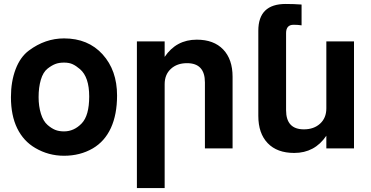

<svg xmlns="http://www.w3.org/2000/svg" viewBox="-20 -749 1872 969"><path d="M303.2 -555.2Q424.8 -555.2 497.8 -474.6Q570.8 -394 570.8 -267.1Q570.8 -170.9 539.6 -103Q508.3 -35.2 448.2 0Q384.3 37.1 303.2 37.1Q224.6 37.1 158.2 -2Q98.6 -36.6 66.9 -101.3Q35.2 -166 35.2 -258.8Q35.2 -337.4 58.8 -399.7Q82.5 -461.9 126 -494.1Q208 -555.2 303.2 -555.2ZM220.2 -402.8Q197.3 -384.8 186 -346.2Q174.8 -307.6 174.8 -258.8Q174.8 -212.9 186.5 -175Q198.2 -137.2 220.2 -118.2Q239.3 -101.6 258.1 -93.8Q276.9 -85.9 303.2 -85.9Q353.5 -85.9 392.1 -126Q430.2 -165.5 430.2 -262.2Q430.2 -359.9 383.8 -399.9Q363.8 -417 346.4 -425Q329.1 -433.1 303.2 -433.1Q277.3 -433.1 258.8 -425.8Q240.2 -418.5 220.2 -402.8Z M923.8 -430.2Q873.5 -430.2 842.3 -401.4Q811 -372.6 811 -324.2V200.2H670.9V-540H811V-461.9Q869.6 -548.8 973.1 -548.8Q1059.1 -548.8 1106.4 -499.3Q1153.8 -449.7 1153.8 -361.8V0H1014.2V-333Q1014.2 -430.2 923.8 -430.2Z M1513.7 -96.2Q1564 -96.2 1595.5 -125Q1627 -153.8 1627 -202.1V-540H1766.6V0H1627V-64Q1568.4 22.9 1464.8 22.9Q1378.4 22.9 1331.1 -26.4Q1283.7 -75.7 1283.7 -164.1V-594.2Q1283.7 -729 1421.9 -729Q1463.4 -729 1502 -726.1V-621.1Q1483.4 -624 1461.9 -624Q1423.8 -624 1423.8 -582V-192.9Q1423.8 -96.2 1513.7 -96.2Z"/></svg>

Font: Miedinger*
Style: Bold
Weight: 700
Version: Version 001.000